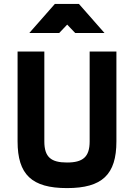

<svg xmlns="http://www.w3.org/2000/svg" viewBox="-20 -954 686 983"><path d="M207 -230V-690H70V-230C70 -60 143 9 323 9C503 9 576 -60 576 -230V-690H439V-230C439 -150 404 -122 323 -122C242 -122 207 -149 207 -230ZM130 -785H283L324 -828L365 -785H515L384 -934H261Z"/></svg>

Font: TitilliumMaps29L
Style: 999 wt
Weight: 900
Designer: Campivisivi
Foundry: Accademia di Belle Arti di Urbino and students of MA course of Visual design